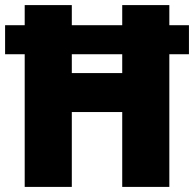

<svg xmlns="http://www.w3.org/2000/svg" viewBox="-22 -734 762 754"><path d="M75 0H260V-294H458V0H643V-521H720V-635H643V-714H458V-635H260V-714H75V-635H-2V-521H75ZM260 -447V-521H458V-447Z"/></svg>

Font: Noto Sans Armenian SemiCondensed Black
Style: Regular
Weight: 900
Width: 4
Designer: Monotype Design Team
Foundry: Monotype Imaging Inc.
Version: Version 2.008